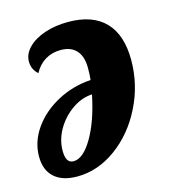

<svg xmlns="http://www.w3.org/2000/svg" viewBox="-84 -574 572 648"><g transform="rotate(-15 202.0 -250.0)"><path d="M0 -92Q0 -144 32 -189.5Q64 -235 118 -264Q172 -293 235 -297Q237 -313 237 -339Q237 -379 218 -400Q199 -421 163 -421Q133 -421 109 -406.5Q85 -392 71 -365Q50 -383 50 -411Q50 -437 71.5 -459Q93 -481 130 -493.5Q167 -506 212 -506Q297 -506 341 -460.5Q385 -415 385 -327Q385 -241 346.5 -164Q308 -87 244 -40.5Q180 6 108 6Q56 6 28 -19.5Q0 -45 0 -92ZM227 -249Q190 -247 156.5 -223.5Q123 -200 102.5 -164.5Q82 -129 82 -90Q82 -47 109 -47Q143 -47 176 -103.5Q209 -160 227 -249Z"/></g></svg>

Font: Lobster
Style: Regular
Weight: 400
Designer: Impallari Type
Foundry: Impallari Type
Version: Version 2.100